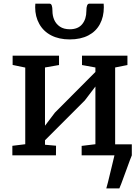

<svg xmlns="http://www.w3.org/2000/svg" viewBox="-20 -865 781 1069"><path d="M176.8 -844.7H255.4Q264.6 -844.7 268.3 -834.2Q272 -823.7 272 -804.2Q272 -776.9 282.2 -753.9Q292.5 -731 313.5 -716.8Q335 -702.1 368.7 -702.1Q414.6 -702.1 437.7 -730.5Q460.9 -758.8 460.9 -804.2Q460.9 -844.7 477.5 -844.7H557.1Q558.1 -830.1 558.1 -825.2Q558.1 -771 536.1 -730.5Q514.2 -689.9 472.2 -668Q429.2 -645.5 368.2 -645.5Q308.6 -645.5 265.1 -668Q221.7 -690.4 198.7 -731.9Q175.8 -772.5 175.8 -825.2Q175.8 -830.1 176.8 -844.7ZM120.6 -62V-488.8L50.3 -503.4V-555.2H308.6V-502.9L230.5 -489.3V-165L285.6 -237.8L511.2 -464.4V-489.3L436.5 -502.9V-555.2H689.5V-502.9L621.1 -489.3V-61.5H713.9V0Q709 10.3 683.1 82Q647.5 180.2 644.5 184.1H571.8Q575.2 176.3 602.5 61.5L617.2 0H434.6V-52.7L511.2 -62V-383.3L452.1 -305.7L230.5 -84V-59.1L292 -53.7L291.5 0H48.8V-53.2Z"/></svg>

Font: Merriweather
Style: Regular
Weight: 400
Designer: Eben Sorkin
Foundry: Eben Sorkin
Version: Version 1.584; ttfautohint (v1.8.1)